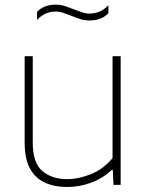

<svg xmlns="http://www.w3.org/2000/svg" viewBox="-20 -776 618 806"><path d="M261 9Q209 9 168.8 -9.2Q128.5 -27.5 106 -68.2Q83.5 -109 83.5 -177.5V-540H117.5V-177.5Q117.5 -92 157.8 -58Q198 -24 262 -24Q309.5 -24 361.5 -44.8Q413.5 -65.5 452.5 -112.5V-540H486.5V0H456.5L453.5 -63H449.5Q411 -27 362.2 -9Q313.5 9 261 9ZM356 -690Q334.5 -690 315 -696.5Q295.5 -703 277.5 -710.5Q261 -717 245.2 -722.2Q229.5 -727.5 214 -727.5Q168.5 -727.5 135.5 -692.5V-726Q164 -756.5 214 -756.5Q235.5 -756.5 255 -749.8Q274.5 -743 292.5 -736Q309 -729.5 324.8 -724.2Q340.5 -719 356 -719Q401.5 -719 435 -754V-720.5Q406 -690 356 -690Z"/></svg>

Font: Encode Sans SemiExpanded SemiExpanded Thin
Style: Regular
Weight: 100
Width: 6
Designer: Multiple Designers
Foundry: Impallari Type
Version: Version 3.000; ttfautohint (v1.8.3) -l 8 -r 50 -G 200 -x 14 